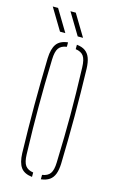

<svg xmlns="http://www.w3.org/2000/svg" viewBox="-116 -786 510 838"><g transform="rotate(15 139.0 -367.0)"><path d="M51 -85Q49.5 -138.5 48.8 -192.2Q48 -246 48 -299.5Q48 -353 48.8 -406.8Q49.5 -460.5 51 -514Q52.5 -557 67.8 -578.5Q83 -600 119 -604V-584Q93.5 -580.5 82.8 -565Q72 -549.5 71 -514Q69 -450.5 68.2 -399Q67.5 -347.5 67.5 -299.5Q67.5 -251.5 68.2 -200Q69 -148.5 71 -85Q72 -50 83.2 -34.8Q94.5 -19.5 119 -16V4Q83 0 67.8 -21.2Q52.5 -42.5 51 -85ZM159 4V-16Q184 -19.5 195 -34.8Q206 -50 207 -85Q209 -148.5 210 -200Q211 -251.5 211 -299.5Q211 -347.5 210 -399Q209 -450.5 207 -514Q206 -549.5 195.2 -565Q184.5 -580.5 159 -584V-604Q183 -601.5 197.5 -591Q212 -580.5 219 -561.8Q226 -543 227 -514Q228.5 -460.5 229.2 -406.8Q230 -353 230 -299.5Q230 -246 229.2 -192.2Q228.5 -138.5 227 -85Q226 -57 219 -38.2Q212 -19.5 197.5 -9.2Q183 1 159 4ZM73 -640 14 -738H38L97 -640ZM153 -640 94 -738H118L177 -640Z"/></g></svg>

Font: Big Shoulders Stencil Display SC Thin
Style: Regular
Weight: 100
Designer: Patric King
Foundry: XO Type Co
Version: Version 2.001